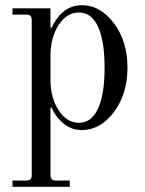

<svg xmlns="http://www.w3.org/2000/svg" viewBox="-20 -488 558 738"><path d="M174 -182Q174 -112 205.5 -64Q237 -16 283 -16Q332 -16 357 -71Q382 -126 382 -228Q382 -330 357 -385Q332 -440 283 -440Q237 -440 205.5 -392Q174 -344 174 -274ZM28 230V206H80Q92 206 97 201Q102 196 102 184V-410Q102 -422 97 -427Q92 -432 80 -432H28V-456H174V-382L178 -381Q220 -468 294 -468Q366 -468 418 -398.5Q470 -329 470 -228Q470 -127 418 -57.5Q366 12 294 12Q255 12 224 -13.5Q193 -39 178 -75L174 -74V184Q174 196 179 201Q184 206 196 206H248V230Z"/></svg>

Font: Old Standard TT
Style: Regular
Weight: 400
Designer: Alexey Kryukov <alexios@thessalonica.org.ru>
Version: Version 2.2